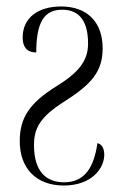

<svg xmlns="http://www.w3.org/2000/svg" viewBox="-20 -563 381 593"><path d="M177 10C263 10 302 -43 302 -85C302 -101 297 -117 281 -121C270 -46 242 0 178 0C121 0 85 -35 85 -115C85 -167 104 -202 178 -249C263 -303 297 -342 297 -414C297 -495 249 -543 169 -543C97 -543 50 -508 50 -447C50 -419 62 -401 92 -401C92 -492 115 -533 172 -533C228 -533 252 -494 252 -428C252 -374 221 -338 155 -297C71 -245 41 -199 41 -127C41 -42 93 10 177 10Z"/></svg>

Font: Noto Serif Display ExtraCondensed Light
Style: Regular
Weight: 300
Width: 2
Designer: Monotype Design Team
Foundry: Monotype Imaging Inc.
Version: Version 2.009